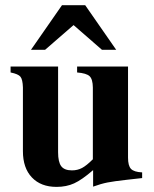

<svg xmlns="http://www.w3.org/2000/svg" viewBox="-20 -710 596 744"><path d="M530.8 -42V-20L470.2 -13.2Q421.9 -7.8 396.7 -2.9Q371.6 2 340.8 13.2V-50.8Q297.4 -13.2 267.3 0.5Q237.3 14.2 199.2 14.2Q138.2 14.2 103.5 -22.5Q68.8 -59.1 68.8 -124V-371.1Q67.9 -401.9 59.3 -412.6Q50.8 -423.3 21 -429.2V-452.1H205.1V-120.1Q205.1 -82 217.3 -65.9Q229.5 -49.8 258.8 -49.8Q280.3 -49.8 297.9 -59.1Q315.4 -68.4 339.8 -92.8V-371.1Q339.4 -403.3 327.1 -414.8Q314.9 -426.3 278.8 -429.2V-452.1H476.1V-99.1Q476.1 -67.9 487.5 -55.7Q499 -43.5 530.8 -42ZM375 -517.1 265.1 -612.8 154.8 -517.1H100.1L220.2 -689.9H310.1L430.2 -517.1Z"/></svg>

Font: Accordance
Style: Bold
Weight: 700
Version: Version 1.2 (build January 31, 2020) Miklal Software Solutio